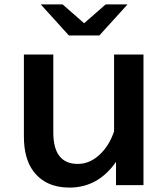

<svg xmlns="http://www.w3.org/2000/svg" viewBox="-20 -811 760 867"><path d="M291 -650.9 164.1 -791H262.7L359.9 -706.1L457 -791H555.7L428.7 -650.9ZM87.9 -564.9H220.7V-212.9Q220.7 -70.8 331.5 -70.8Q391.1 -70.8 439.9 -122.6Q475.6 -160.2 495.1 -217.8V-564.9H627.9V24.9H503.9V-80.1Q422.9 36.1 293.5 36.1Q186.5 36.1 130.9 -37.6Q87.9 -94.7 87.9 -194.8Z"/></svg>

Font: BIZ UDPGothic
Style: Bold
Weight: 700
Designer: TypeBank Co., Ltd.
Foundry: Morisawa Inc.
Version: Version 1.051